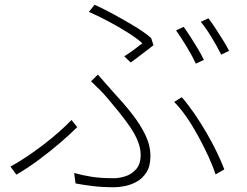

<svg xmlns="http://www.w3.org/2000/svg" viewBox="-20 -765 1040 808"><path d="M503 -528Q525 -542 546 -557.5Q567 -573 579 -583Q557 -603 518.5 -627.5Q480 -652 436.5 -675Q393 -698 354 -715L378 -745Q414 -729 459 -704.5Q504 -680 547 -654Q590 -628 616 -605L626 -575Q618 -568 606.5 -559.5Q595 -551 582 -541Q569 -531 556 -521Q543 -511 530 -502ZM292 -37Q328 -27 366 -21Q404 -15 460 -15Q481 -15 507 -23Q533 -31 552.5 -52.5Q572 -74 572 -113Q572 -141 560 -171Q548 -201 527 -231.5Q506 -262 481.5 -292.5Q457 -323 433 -351Q419 -368 400 -387Q381 -406 363 -423L392 -451Q407 -434 424.5 -414Q442 -394 458 -376Q500 -331 535 -286.5Q570 -242 591.5 -197.5Q613 -153 613 -109Q613 -66 596.5 -40Q580 -14 555.5 -0.5Q531 13 505.5 18Q480 23 462 23Q410 23 369.5 18Q329 13 298 7ZM887 -31Q876 -66 857 -107Q838 -148 815 -190.5Q792 -233 766 -271Q740 -309 713 -336L745 -356Q772 -325 799 -285.5Q826 -246 850 -204.5Q874 -163 893 -123.5Q912 -84 924 -52ZM305 -230Q275 -200 232.5 -163.5Q190 -127 142 -91.5Q94 -56 49 -30L24 -64Q54 -80 90 -104Q126 -128 162 -155.5Q198 -183 229 -210.5Q260 -238 281 -260ZM753 -652Q766 -634 781.5 -610Q797 -586 812 -561Q827 -536 838 -513L804 -497Q790 -528 765.5 -568.5Q741 -609 721 -637ZM857 -688Q871 -670 887 -645.5Q903 -621 918.5 -596Q934 -571 944 -551L911 -535Q894 -569 871 -607Q848 -645 825 -673Z"/></svg>

Font: Noto Sans JP ExtraLight
Style: Regular
Weight: 250
Designer: Ryoko NISHIZUKA  (kana, bopomofo & ideographs); Paul D. Hunt (Latin, Greek & Cyrillic); Sandoll Communications , Soo-you
Foundry: Adobe
Version: Version 2.004-H2;hotconv 1.0.118;makeotfexe 2.5.65603